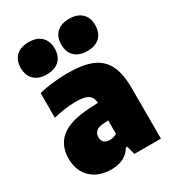

<svg xmlns="http://www.w3.org/2000/svg" viewBox="-196 -919 937 1038"><g transform="rotate(-30 273.0 -400.0)"><path d="M505 -314V0H339.5L325.5 -53H317Q280 11 190 11Q138 11 99 -9.8Q60 -30.5 39.2 -67.8Q18.5 -105 18.5 -154Q18.5 -237.5 74 -282.8Q129.5 -328 251.5 -335L307 -338Q305 -362 295 -376Q285 -390 263.2 -396.5Q241.5 -403 204 -403Q172 -403 135 -398Q98 -393 65 -384V-538.5Q105 -548.5 152.8 -553.8Q200.5 -559 244 -559Q338 -559 394.8 -535.5Q451.5 -512 478.2 -458.8Q505 -405.5 505 -314ZM307.5 -144V-227.5L275 -225.5Q245.5 -224 230.8 -211Q216 -198 216 -175Q216 -154 228.5 -142.8Q241 -131.5 262.5 -131.5Q288.5 -131.5 307.5 -144ZM39.5 -709Q39.5 -756.5 67.5 -783Q95.5 -809.5 145.5 -809.5Q195.5 -809.5 223.5 -783Q251.5 -756.5 251.5 -709Q251.5 -661.5 223.5 -635Q195.5 -608.5 145.5 -608.5Q95.5 -608.5 67.5 -635Q39.5 -661.5 39.5 -709ZM292.5 -709Q292.5 -756.5 320.5 -783Q348.5 -809.5 398.5 -809.5Q448.5 -809.5 476.5 -783Q504.5 -756.5 504.5 -709Q504.5 -661.5 476.5 -635Q448.5 -608.5 398.5 -608.5Q348.5 -608.5 320.5 -635Q292.5 -661.5 292.5 -709Z"/></g></svg>

Font: Encode Sans SemiCondensed Black
Style: Regular
Weight: 900
Width: 4
Designer: Multiple Designers
Foundry: Impallari Type
Version: Version 2.000